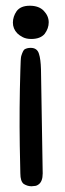

<svg xmlns="http://www.w3.org/2000/svg" viewBox="-20 -680 227 670"><path d="M51 -75 49 -171Q47 -304 51 -433Q52 -477 54 -484Q60 -504 66 -508Q75 -513 87 -513Q110 -513 116 -492Q122 -474 123 -438L129 -75Q129 -46 114 -36Q107 -31 100 -31Q94 -30 90 -30Q76 -30 63 -38Q51 -47 51 -75ZM40 -564Q25 -580 25 -601Q25 -622 38 -641Q52 -660 84 -660Q116 -660 133 -642Q150 -624 150 -602Q150 -581 136 -562Q121 -544 89 -544Q72 -544 60 -550Q48 -556 40 -564Z"/></svg>

Font: Scratch Savers
Style: Book
Weight: 400
Designer: Pablo Impallari, Rodrigo Fuenzalida, Brenda Gallo
Foundry: Pablo Impallari, Rodrigo Fuenzalida, Brenda Gallo
Version: Version 4.0b1